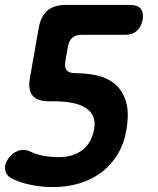

<svg xmlns="http://www.w3.org/2000/svg" viewBox="-22 -750 642 780"><path d="M490.7 -218Q482 -166.5 456.8 -124.4Q431.5 -82.2 393.3 -52.3Q355 -22.4 304.3 -6.2Q253.5 10 192.8 10Q147.7 10 102.9 0.9Q58.1 -8.1 24.3 -25.9Q3.5 -36.7 -0.8 -59.5Q-5.1 -82.2 12.1 -106.4Q27.3 -127.9 51.4 -137.2Q75.5 -146.4 103.3 -133.3Q125.5 -122.3 155.7 -116.9Q185.9 -111.5 217.9 -111.5Q274.5 -111.5 312.4 -140.3Q350.4 -169.1 360.6 -226.7Q365.9 -256.7 356.2 -277.9Q346.5 -299.1 324.7 -312.5Q303 -326 271 -332.2Q239 -338.4 199 -338.4H176.9Q128.9 -338.4 109.9 -362.1Q91 -385.8 99.7 -434.1L135.2 -636Q143.6 -684 170.8 -707Q198 -730 246 -730H507.9Q537.2 -730 549.7 -714.4Q562.2 -698.9 557.5 -669.6Q551.8 -640.3 533.7 -624.4Q515.6 -608.5 486.3 -608.5H309.4Q285.2 -608.5 272 -596.7Q258.7 -585 254 -561.5L243.5 -501.3Q238.8 -477.8 248.4 -465.4Q257.9 -452.9 282.1 -452.9Q326.5 -452.9 369.4 -444Q412.3 -435 443.8 -409.5Q475.2 -383.9 489.6 -338Q504 -292 490.7 -218Z"/></svg>

Font: Maple Mono
Style: Italic
Weight: 400
Italic angle: -10°
Monospace: yes
Designer: subframe7536
Version: Version 7.300